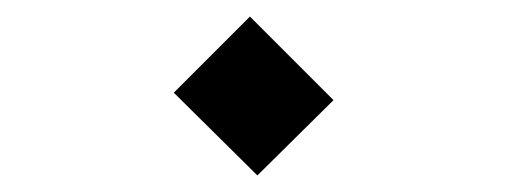

<svg xmlns="http://www.w3.org/2000/svg" viewBox="-20 -430 612 232"><path d="M190 -318 282 -410 383 -309 291 -218Z"/></svg>

Font: Noto Kufi Arabic
Style: Regular
Weight: 400
Designer: Monotype Design Team, David Williams, Khaled Hosny
Foundry: Google LLC
Version: Version 2.109; ttfautohint (v1.8.4.7-5d5b)